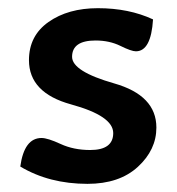

<svg xmlns="http://www.w3.org/2000/svg" viewBox="-20 -449 440 476"><path d="M196.8 6.8Q102.1 6.8 30.3 -36.1Q40 -106.9 83 -106.9Q98.1 -106.9 130.4 -92Q162.6 -77.1 203.6 -77.1Q260.7 -77.1 260.7 -119.1Q260.7 -161.6 156.2 -190.2Q51.8 -218.8 51.8 -299.8Q51.8 -360.4 100.3 -394.5Q148.9 -428.7 222.7 -428.7Q299.8 -428.7 359.4 -400.9Q354.5 -321.8 316.9 -321.8Q305.7 -321.8 278.6 -335.2Q251.5 -348.6 216.8 -348.6Q158.7 -348.6 158.7 -308.1Q158.7 -272 263.2 -242.2Q367.7 -212.4 367.7 -132.8Q367.7 -77.6 321.8 -35.4Q275.9 6.8 196.8 6.8Z"/></svg>

Font: ALMAS
Style: Bold
Weight: 700
Designer: ALMAS Font/ by Husham Jawad Kadhim, derived from the Bainsely font by/ Paul James MIller
Foundry: High-Logic / Made with FontCreator
Version: Version 1.411;September 19, 2021;FontCreator 14.0.0.2814 32-